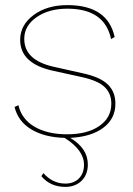

<svg xmlns="http://www.w3.org/2000/svg" viewBox="-20 -530 519 752"><path d="M432 -124Q432 -65 384.5 -29.5Q337 6 255 10Q324 51 324 114Q324 154 299.5 178Q275 202 236 202Q177 202 142 160L150 148Q186 189 236 189Q269 189 289 169Q309 149 309 115Q309 58 233 10Q155 8 103 -23Q51 -54 37 -111L52 -118Q65 -63 115.5 -33.5Q166 -4 243 -4Q322 -4 369 -36.5Q416 -69 416 -124Q416 -164 390 -189Q364 -214 301 -228L187 -253Q59 -281 59 -374Q59 -432 111.5 -471Q164 -510 244 -510Q402 -510 429 -385L415 -377Q390 -496 244 -496Q171 -496 123 -462.5Q75 -429 75 -378Q75 -295 188 -269L304 -243Q373 -228 402.5 -199Q432 -170 432 -124Z"/></svg>

Font: Elaine Sans Thin
Style: Regular
Weight: 250
Designer: Wei Huang
Foundry: Wei Huang
Version: Version 2.001;December 24, 2019;FontCreator 12.0.0.2547 64-b